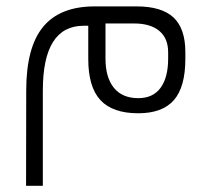

<svg xmlns="http://www.w3.org/2000/svg" viewBox="-20 -353 677 615"><path d="M410.2 -277.8H332.5H317.9V-263.2V-165Q317.9 -105 344.7 -71.8Q371.6 -38.6 422.9 -38.6Q470.2 -38.6 494.4 -71.8Q518.6 -105 518.6 -165V-185.5Q518.6 -230.5 490 -254.2Q461.4 -277.8 410.2 -277.8ZM117.2 -63V242.2H63.5L64 -63Q64 -201.2 117.9 -266.8Q171.9 -332.5 283.2 -332.5H417.5Q498 -332.5 535.9 -296.9Q573.7 -261.2 573.7 -186V-164.6Q573.7 -74.2 536.9 -32.2Q500 9.8 422.9 9.8Q340.8 9.8 301.8 -32.2Q262.7 -74.2 262.7 -164.1V-255.9V-270.5H248Q117.2 -270.5 117.2 -63Z"/></svg>

Font: Shabnam Thin FD-WOL
Style: Thin-FD-WOL
Weight: 100
Foundry: DejaVu fonts team - Redesigned by Saber Rastikerdar - Based on Vazir font
Version: Version 5.0.1